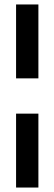

<svg xmlns="http://www.w3.org/2000/svg" viewBox="-20 -740 243 860"><path d="M52 -389V-720H152V-389ZM52 100V-231H152V100Z"/></svg>

Font: DM Sans 36pt Medium
Style: Regular
Weight: 500
Designer: Colophon Foundry, Jonny Pinhorn
Foundry: Colophon Foundry
Version: Version 4.004;gftools[0.9.30]